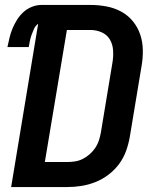

<svg xmlns="http://www.w3.org/2000/svg" viewBox="-20 -755 640 775"><path d="M25 0 134 -659Q123 -651 117.5 -639Q112 -627 107.5 -614.5Q103 -602 100.5 -589.5Q98 -577 96 -565H10Q14 -584 18.5 -603Q23 -622 30.5 -640Q38 -658 49 -675.5Q60 -693 75 -706.5Q90 -720 109 -727.5Q128 -735 146 -735H345Q378 -735 410 -729Q442 -723 469.5 -708Q497 -693 516.5 -669Q536 -645 546 -615.5Q556 -586 556.5 -552.5Q557 -519 551 -486L504 -203Q499 -174 489 -146Q479 -118 461 -93.5Q443 -69 418 -50Q393 -31 365 -20Q337 -9 308.5 -4.5Q280 0 251 0ZM161 -101H251Q267 -101 283 -103.5Q299 -106 314 -113.5Q329 -121 342 -132.5Q355 -144 364.5 -158Q374 -172 379 -187.5Q384 -203 387 -219L434 -503Q438 -527 436.5 -551.5Q435 -576 423.5 -595.5Q412 -615 390.5 -624.5Q369 -634 345 -634H250Z"/></svg>

Font: Iosevka Curly Extended Oblique
Style: Bold
Weight: 700
Width: 7
Italic angle: -9°
Monospace: yes
Designer: Belleve Invis
Foundry: Belleve Invis
Version: Version 11.1.0; ttfautohint (v1.8.3)